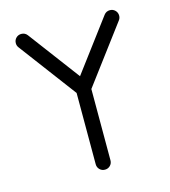

<svg xmlns="http://www.w3.org/2000/svg" viewBox="-93 -663 656 739"><g transform="rotate(-15 235.5 -294.0)"><path d="M58.8 -588.2Q73.5 -588.2 82.4 -576.5L235.3 -372.4L388.2 -576.5Q397.1 -588.2 411.8 -588.2Q424.1 -588.2 432.6 -579.7Q441.2 -571.2 441.2 -558.8Q441.2 -548.8 435.3 -541.2L264.7 -313.5V-29.4Q264.7 -17.1 256.2 -8.5Q247.6 0 235.3 0Q222.9 0 214.4 -8.5Q205.9 -17.1 205.9 -29.4V-313.5L35.3 -541.2Q29.4 -548.8 29.4 -558.8Q29.4 -571.2 37.9 -579.7Q46.5 -588.2 58.8 -588.2Z"/></g></svg>

Font: OpenGost Type B TT
Style: Regular
Weight: 400
Version: Version 0.3